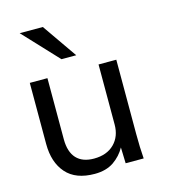

<svg xmlns="http://www.w3.org/2000/svg" viewBox="-113 -839 828 939"><g transform="rotate(-15 301.5 -369.0)"><path d="M251.5 11.2C290 11.2 321.8 2.4 347.7 -15.1C373.5 -33.2 393.1 -54.7 407.2 -80.6L409.7 0H501C498 -38.1 496.6 -79.6 496.6 -124V-501H406.7V-196.8C406.7 -157.2 394.5 -124.5 369.6 -99.6C344.7 -74.7 310.5 -62 266.6 -62C189.9 -62 147.9 -105.5 147.9 -191.4V-501H58.6V-191.4C58.6 -129.4 74.7 -80.1 106.9 -43.5C139.2 -6.8 187.5 11.2 251.5 11.2ZM313 -572.8 190.9 -748.5H73.7L238.3 -572.8Z"/></g></svg>

Font: Ride
Style: Regular
Weight: 400
Version: Version 3.000